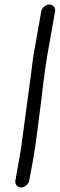

<svg xmlns="http://www.w3.org/2000/svg" viewBox="-20 -685 263 847"><path d="M162 -635 128 -443C123 -413 120 -379 116 -351C102 -244 86 -133 72 -25L48 111C45 128 56 142 73 142C90 142 106 128 109 111L127 14C139 -54 146 -121 155 -188C167 -274 174 -358 189 -443L223 -635C226 -651 214 -665 198 -665C182 -665 165 -651 162 -635Z"/></svg>

Font: Blanket
Style: Obl
Weight: 400
Foundry: Cannot Into Space Fonts
Version: Version 0.9